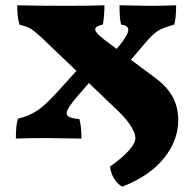

<svg xmlns="http://www.w3.org/2000/svg" viewBox="-20 -522 734 726"><path d="M654 -67Q654 8 600.5 75.5Q547 143 442 184Q424 174 411.5 153.5Q399 133 396 108Q492 39 492 0Q492 -17 476 -43.5Q460 -70 428 -101L316 -208L277 -163Q232 -112 232 -94Q232 -84 243.5 -79Q255 -74 280 -72Q288 -45 288 2L152 0Q88 0 40 2Q40 -53 48 -73Q91 -84 121 -104Q151 -124 193 -170L269 -254L159 -359Q117 -400 99 -411.5Q81 -423 54 -428Q45 -455 45 -502Q107 -500 242 -500Q321 -500 375 -502Q375 -465 369 -429Q340 -423 340 -411Q340 -399 373 -373L421 -337L432 -350Q465 -391 465 -409Q465 -426 438 -429Q432 -448 432 -502L544 -500Q602 -500 646 -502Q646 -455 639 -429Q595 -417 575 -404Q555 -391 522 -351L475 -296L569 -226Q613 -193 633.5 -154.5Q654 -116 654 -67Z"/></svg>

Font: Vollkorn SC Black
Style: Regular
Weight: 900
Designer: Friedrich Althausen
Foundry: Friedrich Althausen
Version: Version 4.015